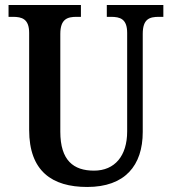

<svg xmlns="http://www.w3.org/2000/svg" viewBox="-20 -734 684 764"><path d="M327 10C477 10 548 -75 548 -209V-599C548 -659 575 -667 613 -667H630V-714H405V-667H421C458 -667 486 -659 486 -603V-211C486 -114 437 -55 354 -55C273 -55 220 -95 220 -210V-599C220 -659 249 -667 285 -667H302V-714H14V-667H31C67 -667 96 -659 96 -603V-217C96 -53 187 10 327 10Z"/></svg>

Font: Noto Serif Bengali Condensed
Style: Regular
Weight: 400
Width: 3
Designer: Juan Bruce, Universal Thirst, Indian Type Foundry and the Monotype Design Team.
Foundry: Monotype Imaging Inc.
Version: Version 2.003